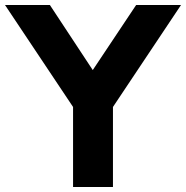

<svg xmlns="http://www.w3.org/2000/svg" viewBox="-23 -750 746 770"><path d="M430 0H270V-321L-3 -730H177L349 -469L523 -730H703L430 -321Z"/></svg>

Font: Freely
Style: Bold
Weight: 700
Designer: Kris Sowersby
Foundry: Klim Type Foundry
Version: Version 1.006;hotconv 1.0.113;makeotfexe 2.5.65598;200799169